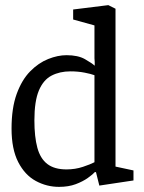

<svg xmlns="http://www.w3.org/2000/svg" viewBox="-20 -719 562 748"><path d="M210 9Q162 9 119.5 -14Q77 -37 51 -87.5Q25 -138 25 -218Q25 -298 45 -353Q65 -408 97.5 -441Q130 -474 167.5 -489Q205 -504 239 -504Q284 -504 311 -488.5Q338 -473 349 -463V-477L348 -492V-620L265 -643V-682L402 -699L430 -685V-70L500 -55V-16L367 4L354 -48L350 -49Q342 -40 322.5 -26Q303 -12 275 -1.5Q247 9 210 9ZM239 -59Q273 -59 303 -69Q333 -79 348 -87V-426Q335 -431 309.5 -436Q284 -441 254 -441Q213 -441 181 -424.5Q149 -408 131.5 -366.5Q114 -325 114 -250Q114 -186 125.5 -143.5Q137 -101 164.5 -80Q192 -59 239 -59Z"/></svg>

Font: Faustina Light
Style: Regular
Weight: 400
Version: Version 1.200